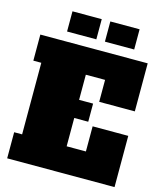

<svg xmlns="http://www.w3.org/2000/svg" viewBox="-137 -1065 987 1166"><g transform="rotate(15 356.5 -482.5)"><path d="M20 0V-164H70V-614H20V-778H695V-476H471V-614H350V-456H438V-342H350V-164H471V-322H695V0ZM172 -838V-965H356V-838ZM410 -838V-965H594V-838Z"/></g></svg>

Font: Alfa Slab One
Style: Regular
Weight: 400
Designer: JM Sole
Foundry: JM Sole
Version: Version 2.000